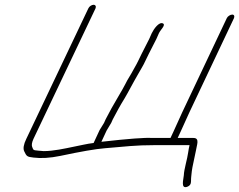

<svg xmlns="http://www.w3.org/2000/svg" viewBox="-20 -666 1000 803"><path d="M349.5 -631 89.9 -85C78.6 -62 75.9 -44 81.4 -33C91.1 -13 92.2 -10 120.2 -7C151.9 -3 188.6 -5 232.4 -14C317.1 -32 379.6 -43 418.5 -46C504.8 -53 544.7 -59 627.7 -59H772.7C771.1 -51 767.7 -37 766.9 -28C763.6 -2 749.4 43 748.8 67C747.8 83 734.2 126 763.6 115C773.9 111 779.1 104 778.9 92C778.7 77 780.5 68 782.2 50C782.7 39 797.6 -24 799.4 -36C802.3 -58 817.1 -89 789.1 -89H723.1L735.7 -116L772 -196L958.5 -590C962.1 -598 959.3 -605 951.3 -605C943.3 -605 932.1 -598 928.5 -590L742 -196L705.7 -116L693.1 -89H615.1C588.8 -91 518.2 -86 404.1 -73L425.9 -120L445.1 -152L451.8 -167L476 -212C480.9 -221 485.1 -228 487.4 -232C509.7 -268 515.8 -281 541.7 -328L557.6 -356C569.2 -377 578.3 -390 588.3 -412L602.4 -441L634 -503L644.6 -527C651.4 -542 674.4 -561 661.6 -568C645.1 -576 623.3 -545 614.6 -527L604 -503L572.4 -441L558.3 -412C548.9 -392 539.8 -379 529.5 -359L512.3 -330C507.5 -321 501.7 -309 492.6 -293C476.5 -264 460.6 -239 446.3 -213L421.8 -167L415.1 -152L396.6 -122L371.5 -68C344.6 -65 313 -57 286.4 -52C252.2 -45 203.8 -34 162.8 -34L139.4 -36C118 -38 120 -38 114.4 -52C111.7 -59 113.1 -70 119.9 -85L379.5 -631C383 -639 379.3 -646 371.3 -646C363.3 -646 353 -639 349.5 -631Z"/></svg>

Font: MewTooHand
Style: UltIta
Weight: 400
Designer: Mew Too, Robert Jablonski
Version: Version 0.77